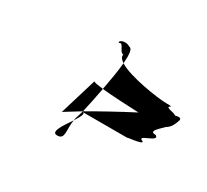

<svg xmlns="http://www.w3.org/2000/svg" viewBox="-96 -784 783 726"><g transform="rotate(30 295.5 -421.0)"><path d="M246 -624C262 -636 264 -594 282 -594C279 -584 286 -575 299 -566C302 -604 300 -631 287 -631C259 -648 235 -627 246 -624ZM189 -290C189 -290 216 -307 257 -332C264 -361 272 -401 280 -443C256 -446 240 -448 238 -452ZM299 -566C345 -536 476 -516 516 -516C569 -516 494 -510 554 -498C561 -496 565 -494 566 -492C584 -497 593 -495 590 -484C582 -458 572 -445 559 -438C542 -420 505 -392 540 -392C570 -374 472 -359 508 -347C527 -335 424 -329 459 -329H257C271 -329 259 -309 244 -285C245 -289 245 -292 246 -296C248 -303 253 -316 257 -332C307 -361 377 -400 441 -433C394 -435 323 -438 280 -443C288 -486 296 -531 299 -566ZM218 -204C253 -204 236 -241 244 -285C220 -249 187 -204 218 -204Z"/></g></svg>

Font: bitstorm
Style: suextobl
Weight: 400
Version: Version 0.2